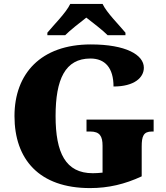

<svg xmlns="http://www.w3.org/2000/svg" viewBox="-20 -951 850 981"><path d="M222 -771H313C334 -793 391 -838 421 -861C451 -838 509 -793 530 -771H621V-784C590 -822 525 -886 504 -931H339C318 -886 253 -822 222 -784ZM440 10C534 10 618 -10 704 -50V-202C704 -255 713 -279 756 -279H765V-340H422V-279H441C490 -279 504 -255 504 -206V-69C485 -67 469 -66 454 -66C315 -66 264 -170 264 -358C264 -546 313 -652 442 -652C517 -652 560 -604 560 -509C667 -509 715 -555 715 -605C715 -671 623 -724 444 -724C188 -724 54 -574 54 -358C54 -137 180 10 440 10Z"/></svg>

Font: UArctic Serif Black
Style: Regular
Weight: 900
Designer: Customization by Puisto advertising & original work Monotype Design Team
Foundry: Monotype Imaging Inc.
Version: Version 2.004